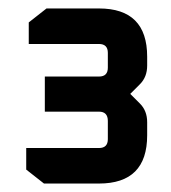

<svg xmlns="http://www.w3.org/2000/svg" viewBox="-20 -710 404 454"><path d="M42 -309V-360H214Q235 -360 235 -381V-424Q235 -446 214 -446H86V-529H214Q235 -529 235 -550V-585Q235 -606 214 -606H48V-657L90 -690H214Q328 -690 328 -576V-555Q328 -528 311 -511L288 -488L311 -465Q328 -448 328 -421V-390Q328 -276 214 -276H84Z"/></svg>

Font: Oxanium SemiBold
Style: Regular
Weight: 600
Designer: Severin Meyer
Version: Version 2.000